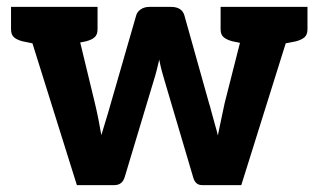

<svg xmlns="http://www.w3.org/2000/svg" viewBox="-20 -537 924 557"><path d="M203 0 41 -517H154Q187 -517 194 -491L255 -239Q261 -214 265.5 -191Q270 -168 274 -145Q276 -153 282 -171.5Q288 -190 293.5 -209.5Q299 -229 302 -239L375 -492Q378 -503 388.5 -510Q399 -517 413 -517H476Q508 -517 515 -492L586 -239Q589 -230 594 -210.5Q599 -191 604.5 -172.5Q610 -154 612 -144Q614 -154 618 -173Q622 -192 626 -211Q630 -230 632 -239L696 -491Q699 -502 709.5 -509.5Q720 -517 734 -517H842L680 0H566Q546 0 540 -24L458 -301Q453 -317 449 -332.5Q445 -348 442 -364Q438 -347 434.5 -333Q431 -319 425 -300L342 -24Q335 0 312 0ZM135 -481V-517H210V-481ZM684 -481V-517H758V-481ZM110 -517 96 -407 46 -417Q30 -421 21 -428.5Q12 -436 12 -452V-517ZM263 -517V-452Q263 -436 254 -428.5Q245 -421 229 -417L179 -407L165 -517ZM719 -517 705 -407 655 -417Q639 -421 629.5 -428.5Q620 -436 620 -452V-517ZM872 -517V-452Q872 -436 863 -428.5Q854 -421 838 -417L787 -407L774 -517Z"/></svg>

Font: Aleo ExtraBold
Style: Regular
Weight: 800
Designer: Alessio Laiso
Foundry: Alessio Laiso
Version: Version 2.001;gftools[0.9.29]